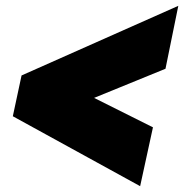

<svg xmlns="http://www.w3.org/2000/svg" viewBox="-20 -655 632 659"><path d="M24 -256 54 -396 592 -635 548 -419 303 -319 505 -218 461 -16Z"/></svg>

Font: Prompt ExtraBold
Style: Italic
Weight: 800
Italic angle: -12°
Designer: Katatrad Team
Foundry: CadsonDemak
Version: Version 1.001